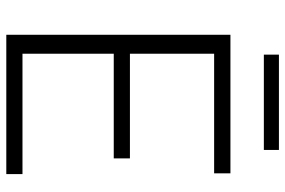

<svg xmlns="http://www.w3.org/2000/svg" viewBox="-168 -737 905 609"><g transform="rotate(90 284.5 -432.5)"><path d="M532.2 -51.3V0H90.3V-710.9H529.8V-659.2H150.4V-392.1H482.4V-340.8H150.4V-51.3ZM455.6 -864.7V-816.9H153.3V-864.7Z"/></g></svg>

Font: Vazirmatn RD FD ExtraLight
Style: Regular
Weight: 200
Designer: Saber Rastikerdar
Foundry: Saber Rastikerdar
Version: Version 33.003